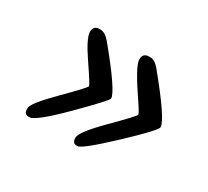

<svg xmlns="http://www.w3.org/2000/svg" viewBox="-90 -597 721 667"><g transform="rotate(30 271.0 -264.0)"><path d="M141.6 -457.5H146Q165 -457.5 185.5 -432.6Q297.4 -296.9 297.4 -268.6Q297.4 -260.3 202.4 -165.3Q107.4 -70.3 84.5 -70.3H80.1Q62.5 -70.3 62.5 -90.8V-95.2Q62.5 -114.3 136 -187.7Q209.5 -261.2 209.5 -267.1Q209.5 -272.9 163.6 -340.1Q117.7 -407.2 117.7 -432.4Q117.7 -457.5 141.6 -457.5ZM339.4 -460.9H343.8Q361.8 -460.9 380.4 -438.5Q496.1 -297.9 496.1 -268.1Q496.1 -255.4 396 -161.1Q295.9 -66.9 278.8 -66.9H274.4Q257.8 -66.9 257.8 -89.4Q257.8 -111.8 332.5 -186.5Q407.2 -261.2 407.2 -267.1Q407.2 -272.9 381.8 -310.1Q314 -409.2 314 -435.1Q314 -460.9 339.4 -460.9Z"/></g></svg>

Font: Averia Sans Libre
Style: Italic
Weight: 400
Italic angle: -7.90001°
Version: Version 1.002